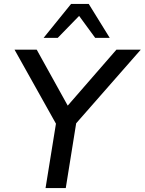

<svg xmlns="http://www.w3.org/2000/svg" viewBox="-20 -958 737 978"><path d="M212 0 265 -328 54 -705H167L325 -420L573 -705H697L368 -330L315 0ZM202 -765 342 -938H432L539 -765H465L383 -877L274 -765Z"/></svg>

Font: Nunito Sans SemiBold
Style: Italic
Weight: 600
Italic angle: -9°
Designer: Vernon Adams
Foundry: Vernon Adams
Version: Version 3.006; ttfautohint (v1.8.3)